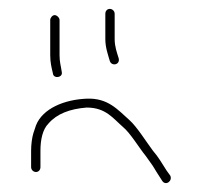

<svg xmlns="http://www.w3.org/2000/svg" viewBox="-20 -515 454 432"><path d="M217 -484V-427C217 -408 223 -392 227 -378C231 -365 251 -369 247 -384C243 -397 238 -410 238 -427V-484C238 -490 233 -495 227 -495C221 -495 217 -490 217 -484ZM93 -470V-391C93 -374 96 -363 99 -350C100 -337 122 -340 119 -353C117 -367 114 -375 114 -391V-470C114 -475 108 -481 103 -481C98 -481 93 -475 93 -470ZM71 -139V-176C71 -201 76 -224 89 -237C108 -259 137 -270 175 -273C218 -273 234 -249 257 -229C273 -216 294 -181 308 -164L318 -150C327 -138 328 -134 338 -119L345 -108C353 -96 369 -108 363 -120L355 -131C344 -148 337 -161 324 -176C309 -196 288 -230 271 -245C245 -268 223 -295 175 -293C125 -291 76 -271 61 -233L55 -215C52 -205 50 -190 50 -176V-139C50 -133 55 -128 61 -128C67 -128 71 -133 71 -139Z"/></svg>

Font: Be Happy
Style: Regular
Weight: 500
Designer: Mew Too
Foundry: Cannot Into Space Fonts
Version: Version 0.9977